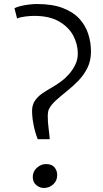

<svg xmlns="http://www.w3.org/2000/svg" viewBox="-20 -924 512 955"><path d="M167.5 -231.5Q157 -258.5 151 -284.2Q145 -310 142.2 -332.2Q139.5 -354.5 139.5 -372Q139.5 -402.5 153.8 -423.2Q168 -444 190.2 -459.2Q212.5 -474.5 238.5 -489.2Q264.5 -504 288.5 -522.5Q304 -534 322.2 -554.2Q340.5 -574.5 353.8 -600.8Q367 -627 367 -657.5Q367 -705 343.8 -747.8Q320.5 -790.5 272.8 -817.8Q225 -845 150.5 -845Q131 -845 106 -842Q81 -839 65 -832L52 -883Q62.5 -889 81.8 -893.8Q101 -898.5 123 -901.2Q145 -904 163.5 -904Q240 -904 292 -884.2Q344 -864.5 374.8 -830.8Q405.5 -797 419 -754.8Q432.5 -712.5 432.5 -668Q432.5 -622 414.8 -586.2Q397 -550.5 369.5 -522.2Q342 -494 312.5 -470.5Q283 -447 258.8 -425.2Q234.5 -403.5 223.5 -381.5Q221 -376.5 219.2 -366.8Q217.5 -357 217.5 -350Q217.5 -316.5 221.5 -287Q225.5 -257.5 227.5 -231.5ZM198.5 11Q177 11 160 -3.8Q143 -18.5 143 -43.5Q143 -71.5 163.8 -89.8Q184.5 -108 208.5 -108Q238 -108 251.2 -91.5Q264.5 -75 264.5 -53.5Q264.5 -24.5 244.5 -6.8Q224.5 11 198.5 11Z"/></svg>

Font: Merriweather 24pt Light
Style: Regular
Weight: 300
Designer: Eben Sorkin
Foundry: Eben Sorkin
Version: Version 2.100